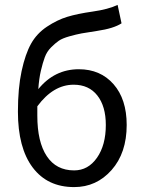

<svg xmlns="http://www.w3.org/2000/svg" viewBox="-20 -750 584 782"><path d="M282 12Q173 12 113 -68Q53 -148 53 -295Q53 -391 68 -460.5Q83 -530 106.5 -572Q130 -614 171.5 -641.5Q213 -669 254 -681.5Q295 -694 358 -703Q421 -712 459 -730L475 -655Q443 -634 375 -624Q334 -618 312.5 -614Q291 -610 262.5 -602Q234 -594 219.5 -584Q205 -574 188 -557Q171 -540 162.5 -517Q154 -494 146.5 -462Q139 -430 136 -387Q202 -468 301 -468Q389 -468 442.5 -407Q496 -346 496 -241Q496 -127 434.5 -57.5Q373 12 282 12ZM282 -56Q339 -56 375 -107.5Q411 -159 411 -241Q411 -317 376.5 -361Q342 -405 280 -405Q197 -405 132 -317V-279Q132 -172 170.5 -114Q209 -56 282 -56Z"/></svg>

Font: Toshiba Sans
Style: Regular
Weight: 400
Designer: Paul D. Hunt
Foundry: Toshiba Corporation
Version: Version 2.020;PS 2.0;hotconv 1.0.86;makeotf.lib2.5.63406